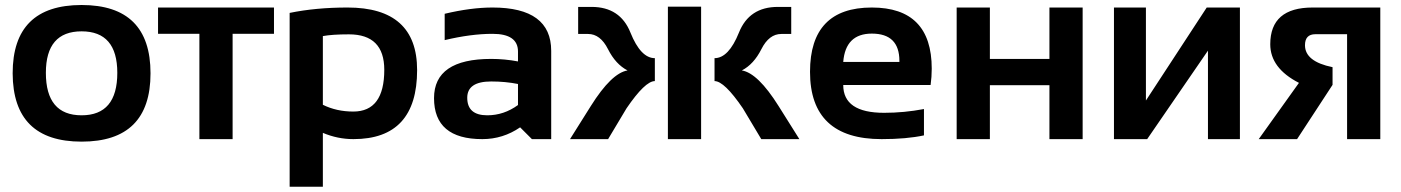

<svg xmlns="http://www.w3.org/2000/svg" viewBox="-20 -542 5458 748"><path d="M29.3 -256.3Q29.3 -522.5 297.9 -522.5Q566.4 -522.5 566.4 -256.3Q566.4 9.8 297.9 9.8Q30.3 9.8 29.3 -256.3ZM297.9 -92.8Q437 -92.8 437 -258.3Q437 -419.9 297.9 -419.9Q158.7 -419.9 158.7 -258.3Q158.7 -92.8 297.9 -92.8Z M1047.4 -512.7V-410.2H886.2V0H756.8V-410.2H595.7V-512.7Z M1237.8 -133.8Q1291 -107.4 1356.4 -107.4Q1477.1 -107.4 1477.1 -270Q1477.1 -408.2 1339.4 -408.2Q1274.4 -408.2 1237.8 -401.4ZM1108.4 -491.7Q1210.4 -512.7 1334 -512.7Q1605 -512.7 1605 -269Q1605 0 1356.9 0Q1295.4 0 1237.8 -24.4V185.5H1108.4Z M1670.9 -159.7Q1670.9 -312.5 1893.6 -312.5Q1945.8 -312.5 1998 -302.7V-341.3Q1998 -410.2 1898.9 -410.2Q1814.9 -410.2 1712.4 -385.7V-488.3Q1814.9 -512.7 1898.9 -512.7Q2127.4 -512.7 2127.4 -343.8V0H2052.2L2006.3 -45.9Q1939.5 0 1858.9 0Q1670.9 0 1670.9 -159.7ZM1893.6 -224.6Q1800.3 -224.6 1800.3 -161.1Q1800.3 -92.8 1878.4 -92.8Q1942.9 -92.8 1998 -132.8V-214.8Q1949.2 -224.6 1893.6 -224.6Z M2200.7 0 2281.7 -128.9Q2362.3 -257.3 2424.8 -267.6Q2378.4 -291.5 2348.6 -350.6Q2318.8 -409.7 2271 -409.7H2232.4V-515.1H2284.7Q2396 -515.1 2436 -415.3Q2476.1 -315.4 2531.2 -315.4V-226.1Q2493.2 -226.1 2420.9 -120.1L2349.1 0ZM2711.4 -516.1V0H2582V-516.1ZM2945.8 0 2874 -120.1Q2801.8 -226.1 2763.7 -226.1V-315.4Q2818.8 -315.4 2858.9 -415.3Q2898.9 -515.1 3010.3 -515.1H3062.5V-409.7H3023.9Q2976.1 -409.7 2946.3 -350.6Q2916.5 -291.5 2870.1 -267.6Q2932.6 -257.3 3013.2 -128.9L3094.2 0Z M3376.5 -512.7Q3609.9 -512.7 3609.9 -274.4Q3609.9 -242.7 3605.5 -210.9H3265.1Q3265.1 -102.5 3424.3 -102.5Q3502 -102.5 3579.6 -117.2V-14.6Q3511.7 0 3414.6 0Q3135.7 0 3135.7 -262.2Q3135.7 -512.7 3376.5 -512.7ZM3265.1 -300.8H3483.9V-304.7Q3483.9 -411.1 3376.5 -411.1Q3273.9 -411.1 3265.1 -300.8Z M3707 0V-512.7H3836.4V-312.5H4068.4V-512.7H4197.8V0H4068.4V-210H3836.4V0Z M4686 0V-344.7L4449.2 0H4319.8V-512.7H4444.3V-150.4L4681.2 -512.7H4810.5V0Z M5228 0V-408.7H5104.5Q5064 -408.7 5064 -365.7Q5064 -302.2 5171.4 -280.3V-211.4L5033.2 0H4883.8L5040.5 -219.2Q4928.7 -276.4 4928.7 -369.6Q4928.7 -512.7 5093.8 -512.7H5357.4V0Z"/></svg>

Font: SansationBold
Style: Bold
Weight: 700
Designer: Bernd Montag
Version: Version 1.301